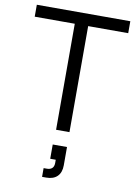

<svg xmlns="http://www.w3.org/2000/svg" viewBox="-101 -741 778 1082"><g transform="rotate(10 287.5 -200.0)"><path d="M325.8 0H249.2V-606.7H20V-675H555V-606.7H325.8ZM217.5 275V225H236.7Q255.8 225 266.2 215Q276.7 205 276.7 185V166.7H245V85H326.7V190Q326.7 230.8 304.6 252.9Q282.5 275 241.7 275Z"/></g></svg>

Font: Funnel Sans Light
Style: Regular
Weight: 300
Designer: NORD ID, Kristian Moeller
Foundry: Dicotype
Version: Version 1.000